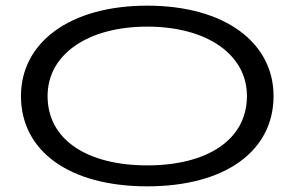

<svg xmlns="http://www.w3.org/2000/svg" viewBox="-20 -647 1040 678"><path d="M500 11C776 11 946 -114 946 -308C946 -495 776 -627 500 -627C224 -627 54 -495 54 -308C54 -114 224 11 500 11ZM500 -63C290 -63 148 -152 148 -308C148 -455 290 -553 500 -553C710 -553 852 -455 852 -308C852 -152 710 -63 500 -63Z"/></svg>

Font: Inconsolata UltraExpanded
Style: Regular
Weight: 400
Width: 9
Monospace: yes
Designer: Raph Levien, Cyreal, Brenton Simpson
Foundry: Raph Levien, Cyreal, Google
Version: Version 3.100